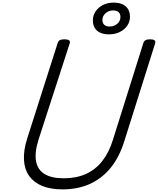

<svg xmlns="http://www.w3.org/2000/svg" viewBox="-20 -1431 1209 1470"><path d="M458 19Q368 19 304 -7Q240 -33 204 -83Q168 -133 163.5 -206Q159 -279 189 -373L422 -1103Q427 -1117 438.5 -1123.5Q450 -1130 474 -1130Q497 -1130 508 -1123Q519 -1116 514 -1100L275 -362Q244 -263 256 -197Q268 -131 321.5 -98.5Q375 -66 468 -66Q564 -66 637.5 -99Q711 -132 763 -198Q815 -264 845 -362L1078 -1103Q1083 -1117 1094.5 -1123.5Q1106 -1130 1129 -1130Q1177 -1130 1168 -1100L932 -351Q894 -228 827 -146Q760 -64 667.5 -22.5Q575 19 458 19ZM814 -1168Q774 -1168 746.5 -1181Q719 -1194 705 -1218Q691 -1242 691 -1275Q691 -1313 712 -1344Q733 -1375 769 -1393Q805 -1411 849 -1411Q890 -1411 918 -1398Q946 -1385 960.5 -1361Q975 -1337 975 -1303Q975 -1264 953.5 -1233.5Q932 -1203 896 -1185.5Q860 -1168 814 -1168ZM819 -1228Q854 -1228 878 -1249Q902 -1270 902 -1301Q902 -1325 888 -1338Q874 -1351 845 -1351Q812 -1351 788 -1329.5Q764 -1308 764 -1278Q764 -1254 778.5 -1241Q793 -1228 819 -1228Z"/></svg>

Font: Playwrite CU
Style: Regular
Weight: 400
Designer: Veronika Burian, José Scaglione
Foundry: TypeTogether
Version: Version 1.002